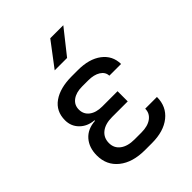

<svg xmlns="http://www.w3.org/2000/svg" viewBox="-220 -909 1041 1041"><g transform="rotate(-45 300.0 -389.0)"><path d="M334 7H281Q186 7 130.5 -37.5Q75 -82 75 -157Q75 -217 108 -255Q141 -293 201 -297V-301Q151 -305 119.5 -336.5Q88 -368 88 -414Q88 -483 140.5 -520Q193 -557 283 -557H330Q416 -557 467 -518.5Q518 -480 519 -415H429Q428 -444 401 -461Q374 -478 330 -478H283Q237 -478 209.5 -457.5Q182 -437 182 -402Q182 -366 209.5 -345Q237 -324 284 -324H401V-246H281Q229 -246 199 -222.5Q169 -199 169 -158Q169 -119 199 -96.5Q229 -74 281 -74H334Q383 -74 411.5 -95Q440 -116 440 -151H530Q530 -78 477 -35.5Q424 7 334 7ZM240 -645 346 -785H446L335 -645Z"/></g></svg>

Font: JetBrainsMonoNL NF
Style: Regular
Weight: 400
Designer: Philipp Nurullin, Konstantin Bulenkov
Foundry: JetBrains
Version: Version 2.304; ttfautohint (v1.8.4.7-5d5b);Nerd Fonts 3.2.1